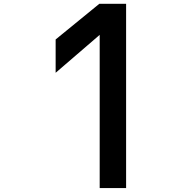

<svg xmlns="http://www.w3.org/2000/svg" viewBox="-20 -959 903 979"><path d="M488.3 0H623V-939.5H486.3L263.7 -757.8V-587.9L488.3 -781.2Z"/></svg>

Font: OCR-B
Style: Regular
Weight: 400
Version: 1.1